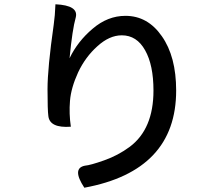

<svg xmlns="http://www.w3.org/2000/svg" viewBox="-20 -820 1040 897"><path d="M239 -800Q348 -795 334 -739Q318 -683 305 -548Q343 -627 413 -686Q483 -746 566 -746Q670 -746 736 -651Q803 -556 803 -397Q803 -22 374 57Q314 -34 377 -46Q402 -48 467 -71Q532 -94 586 -134Q697 -217 697 -397Q697 -516 658 -585Q619 -655 549 -655Q491 -655 435 -604Q379 -554 345 -482Q312 -410 307 -349Q302 -289 311 -228Q213 -221 206 -277Q202 -305 202 -403Q202 -502 231 -705Q237 -746 239 -800Z"/></svg>

Font: Swei Half Moon CJK TC
Style: Medium
Weight: 500
Version: Version 2.125